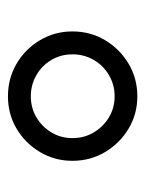

<svg xmlns="http://www.w3.org/2000/svg" viewBox="37 -812 357 471"><g transform="rotate(90 215.5 -576.5)"><path d="M216.3 -417.5Q172.4 -417.5 136.2 -438.7Q100.1 -460 78.6 -496.1Q57.1 -532.2 57.1 -575.7Q57.1 -619.6 78.6 -655.8Q100.1 -691.9 136.2 -713.4Q172.4 -734.9 216.3 -734.9Q259.8 -734.9 295.7 -713.4Q331.5 -691.9 353 -655.8Q374.5 -619.6 374.5 -575.7Q374.5 -532.2 353 -496.1Q331.5 -460 295.7 -438.7Q259.8 -417.5 216.3 -417.5ZM216.3 -473.6Q244.6 -473.6 267.8 -487.3Q291 -501 304.9 -524.2Q318.8 -547.4 318.8 -575.7Q318.8 -604.5 304.9 -627.9Q291 -651.4 267.8 -665.3Q244.6 -679.2 216.3 -679.2Q188 -679.2 164.3 -665.3Q140.6 -651.4 127 -627.9Q113.3 -604.5 113.3 -575.7Q113.3 -547.4 127 -524.2Q140.6 -501 164.3 -487.3Q188 -473.6 216.3 -473.6Z"/></g></svg>

Font: Inter 24pt Light
Style: Regular
Weight: 300
Designer: Rasmus Andersson
Foundry: rsms
Version: Version 4.001;git-66647c0bb